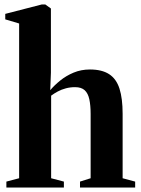

<svg xmlns="http://www.w3.org/2000/svg" viewBox="-20 -838 631 858"><path d="M65.5 -41.5V-733L3.5 -751.5V-776L166.5 -818H182.5L207.5 -800V-513L204.5 -435Q223 -457 249.2 -478.2Q275.5 -499.5 309 -513.5Q342.5 -527.5 382 -527.5Q435.5 -527.5 467.8 -506.5Q500 -485.5 514 -441.8Q528 -398 528 -329.5V-41.5L584 -26.5V0H337.5V-26.5L385 -41.5V-328.5Q385 -367.5 379.2 -394.2Q373.5 -421 358.5 -434.8Q343.5 -448.5 315.5 -448.5Q293.5 -448.5 274 -443.2Q254.5 -438 238.2 -429.2Q222 -420.5 208.5 -410.5V-41.5L265.5 -26.5V0H8.5V-26.5Z"/></svg>

Font: Merriweather 120pt
Style: Bold
Weight: 700
Designer: Eben Sorkin
Foundry: Eben Sorkin
Version: Version 2.100